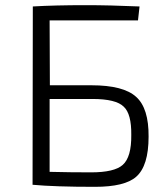

<svg xmlns="http://www.w3.org/2000/svg" viewBox="-20 -715 634 743"><path d="M173 -385H334Q458 -385 507 -340Q556 -296 555 -186Q555 -73 507 -31Q463 8 347 8Q193 8 106 0L107 -690Q192 -695 312 -695Q404 -695 520 -690L514 -636H172ZM172 -50Q251 -48 332 -48Q423 -48 455 -77Q489 -107 488 -193Q489 -274 459 -302Q429 -332 338 -332H172Z"/></svg>

Font: Taylor Sans Light
Style: Regular
Weight: 300
Italic angle: -8°
Designer: Natanael Gama
Version: Version 1.001 September 8, 2015